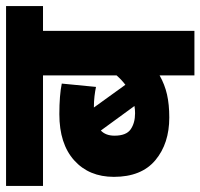

<svg xmlns="http://www.w3.org/2000/svg" viewBox="-34 -628 662 634"><g transform="rotate(-90 297.0 -311.0)"><path d="M594 -500H512V0H365V-115Q335 -98 302 -90.5Q269 -83 226 -83Q140 -83 85 -129Q30 -175 30 -266Q30 -348 84.5 -397Q139 -446 237 -446Q268 -446 293.5 -444Q319 -442 338 -438L327 -325Q313 -328 296 -330Q279 -332 259 -332L334 -228Q350 -240 365 -257V-500H0V-622H594ZM166 -264Q166 -225 187 -210.5Q208 -196 240 -196Q252 -196 264 -198L183 -309Q166 -293 166 -264Z"/></g></svg>

Font: Noto Sans SemiCondensed ExtraBold
Style: Regular
Weight: 800
Width: 4
Designer: Monotype Design Team
Foundry: Monotype Imaging Inc.
Version: Version 2.013; ttfautohint (v1.8.4.7-5d5b)